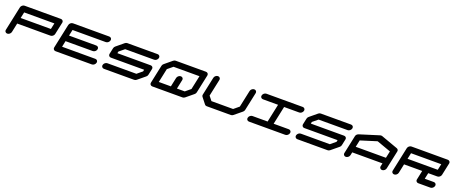

<svg xmlns="http://www.w3.org/2000/svg" viewBox="163 -2470 9945 4230"><g transform="rotate(20 5135.5 -354.5)"><path d="M1011.2 -425.3 1041.5 -566.9H333L302.7 -425.3ZM1138.2 -354.5Q1132.3 -325.2 1106.9 -304.4Q1081.5 -283.7 1051.8 -283.7H272.5L227.5 -70.8Q221.2 -41.5 196 -20.8Q170.9 0 141.6 0Q112.3 0 96.2 -21Q84 -35.6 84 -55.2Q84 -62.5 85.9 -70.8L206.5 -638.2Q212.9 -667.5 238 -688.2Q263.2 -709 292.5 -709H1142.6Q1172.4 -709 1188.5 -688.5Q1200.7 -673.3 1200.7 -653.8Q1200.7 -646.5 1198.7 -638.2Z M2156.2 -142.1Q2185.5 -142.1 2201.7 -121.6Q2213.9 -106.4 2213.9 -86.9Q2213.9 -79.6 2211.9 -71.3Q2205.6 -42 2180.4 -21Q2155.3 0 2126 0H1275.4Q1246.1 0 1230 -21Q1217.8 -36.1 1217.8 -55.7Q1217.8 -63 1219.7 -71.3L1340.3 -638.2Q1346.7 -667.5 1371.8 -688.2Q1397 -709 1426.3 -709H2276.9Q2306.2 -709 2322.3 -688.5Q2334.5 -673.3 2334.5 -653.8Q2334.5 -646.5 2332.5 -638.2Q2326.2 -608.9 2301 -588.1Q2275.9 -567.4 2246.6 -567.4H1466.8L1436.5 -425.3H2074.7Q2104 -425.3 2120.6 -404.8Q2132.3 -389.6 2132.3 -370.6Q2132.3 -362.8 2130.4 -354.5Q2124.5 -325.2 2099.1 -304.4Q2073.7 -283.7 2044.4 -283.7H1406.2L1376.5 -142.1Z M3405.8 -354.5 3375.5 -212.4Q3369.6 -183.1 3344.2 -162.6L3172.4 -21Q3147.5 0 3117.7 0H2409.2Q2379.9 0 2363.8 -21Q2351.6 -35.6 2351.6 -55.2Q2351.6 -62.5 2353.5 -70.8Q2359.9 -100.1 2385 -120.8Q2410.2 -141.6 2439.5 -141.6H3118.7L3240.2 -242.2L3249 -283.7H2469.2Q2439.9 -283.7 2423.8 -304.7Q2412.1 -319.8 2412.1 -339.4Q2412.1 -346.7 2413.6 -354.5L2443.8 -496.1Q2450.2 -525.4 2475.6 -546.4L2647 -688Q2671.9 -708.5 2701.2 -708.5H3410.2Q3439.5 -708.5 3456.1 -688Q3467.8 -672.4 3467.8 -652.8Q3467.8 -645.5 3466.3 -637.7Q3460 -608.4 3434.8 -587.6Q3409.7 -566.9 3380.4 -566.9H2701.2L2579.1 -466.8L2570.3 -425.3H3350.1Q3379.4 -425.3 3396 -404.8Q3407.7 -389.6 3407.7 -370.6Q3407.7 -362.8 3405.8 -354.5Z M4374 -242.2 4443.4 -566.9H3835L3713.4 -466.8L3644.5 -141.6H3927.7L3972.7 -354.5Q3979 -383.8 4004.2 -404.5Q4029.3 -425.3 4058.6 -425.3Q4088.4 -425.3 4105 -404.8Q4116.7 -389.6 4116.7 -370.6Q4116.7 -362.8 4114.7 -354.5L4069.8 -141.6H4252.9ZM4543.9 -708.5Q4573.2 -708.5 4589.8 -688Q4601.6 -672.4 4601.6 -652.8Q4601.6 -645.5 4600.1 -637.7L4509.3 -212.4Q4503.4 -183.1 4478.5 -162.6L4306.6 -21Q4281.2 0 4252 0H3543.5Q3513.7 0 3497.6 -21Q3485.4 -35.6 3485.4 -55.2Q3485.4 -62.5 3487.3 -70.8L3577.6 -496.1Q3584 -525.4 3609.4 -546.4L3780.8 -688Q3806.2 -708.5 3835.4 -708.5Z M5643.1 -212.4Q5637.2 -183.1 5611.8 -162.6L5439.9 -21Q5415 0 5385.3 0H4818.4Q4789.1 0 4772.9 -21L4661.6 -162.6Q4649.4 -177.7 4649.4 -197.8Q4649.4 -204.6 4650.9 -212.4L4741.7 -637.7Q4747.6 -667 4772.7 -687.7Q4797.9 -708.5 4827.1 -708.5Q4856.4 -708.5 4873 -688Q4884.8 -672.4 4884.8 -652.8Q4884.8 -645.5 4883.3 -637.7L4798.8 -242.2L4878.4 -141.6H5386.2L5507.8 -242.2L5592.3 -637.7Q5598.1 -667 5623.3 -687.7Q5648.4 -708.5 5677.7 -708.5Q5707 -708.5 5723.6 -688Q5735.4 -672.4 5735.4 -652.8Q5735.4 -645.5 5733.9 -637.7Z M6691.4 -142.1Q6720.7 -142.1 6736.8 -121.6Q6749 -106.4 6749 -86.9Q6749 -79.6 6747.1 -71.3Q6740.7 -42 6715.6 -21Q6690.4 0 6661.1 0H5810.5Q5781.2 0 5765.1 -21Q5752.9 -36.1 5752.9 -55.7Q5752.9 -63 5754.9 -71.3Q5761.2 -100.6 5786.4 -121.3Q5811.5 -142.1 5840.8 -142.1H6195.3L6285.6 -567.4H5931.2Q5901.9 -567.4 5885.7 -588.4Q5873.5 -603 5873.5 -622.6Q5873.5 -629.9 5875.5 -638.2Q5881.8 -667.5 5907 -688.2Q5932.1 -709 5961.4 -709H6812Q6841.3 -709 6857.4 -688.5Q6869.6 -673.3 6869.6 -653.8Q6869.6 -646.5 6867.7 -638.2Q6861.3 -608.9 6836.2 -588.1Q6811 -567.4 6781.7 -567.4H6427.2L6336.9 -142.1Z M7940.9 -354.5 7910.6 -212.4Q7904.8 -183.1 7879.4 -162.6L7707.5 -21Q7682.6 0 7652.8 0H6944.3Q6915 0 6898.9 -21Q6886.7 -35.6 6886.7 -55.2Q6886.7 -62.5 6888.7 -70.8Q6895 -100.1 6920.2 -120.8Q6945.3 -141.6 6974.6 -141.6H7653.8L7775.4 -242.2L7784.2 -283.7H7004.4Q6975.1 -283.7 6959 -304.7Q6947.3 -319.8 6947.3 -339.4Q6947.3 -346.7 6948.7 -354.5L6979 -496.1Q6985.4 -525.4 7010.7 -546.4L7182.1 -688Q7207 -708.5 7236.3 -708.5H7945.3Q7974.6 -708.5 7991.2 -688Q8002.9 -672.4 8002.9 -652.8Q8002.9 -645.5 8001.5 -637.7Q7995.1 -608.4 7970 -587.6Q7944.8 -566.9 7915.5 -566.9H7236.3L7114.3 -466.8L7105.5 -425.3H7885.3Q7914.6 -425.3 7931.2 -404.8Q7942.9 -389.6 7942.9 -370.6Q7942.9 -362.8 7940.9 -354.5Z M8918 -283.2 8952.6 -444.8 8623 -563 8244.1 -444.8 8209.5 -283.2ZM9014.6 -70.8Q9008.3 -41.5 8983.2 -20.8Q8958 0 8928.7 0Q8899.4 0 8883.3 -21Q8871.1 -35.6 8871.1 -55.2Q8871.1 -62.5 8873 -70.8L8888.2 -141.6H8179.7L8164.6 -70.8Q8158.2 -41.5 8132.8 -20.8Q8107.4 0 8078.1 0Q8048.8 0 8032.7 -21Q8020.5 -35.6 8020.5 -55.2Q8020.5 -62.5 8022.5 -70.8L8112.8 -496.1Q8122.6 -543 8175.3 -563L8176.3 -563.5H8176.8L8630.9 -705.1Q8642.1 -708.5 8653.8 -708.5Q8665.5 -708.5 8675.8 -705.1L9069.3 -563.5H9070.3L9070.8 -563Q9106.9 -546.4 9106.9 -512.2Q9106.9 -504.4 9105 -496.1Z M10081.5 -425.3 10111.8 -566.9H9403.3L9373 -425.3ZM10212.9 -709Q10242.7 -709 10258.8 -688.5Q10271 -673.3 10271 -653.8Q10271 -646.5 10269 -638.2L10208.5 -354.5Q10202.6 -325.2 10177.2 -304.4Q10151.9 -283.7 10122.1 -283.7H9909.7L9879.9 -142.1H10092.3Q10122.1 -142.1 10138.2 -121.6Q10150.4 -106.4 10150.4 -86.4Q10150.4 -79.1 10148.4 -70.8Q10142.1 -41.5 10116.9 -20.8Q10091.8 0 10062 0H9778.8Q9749.5 0 9733.4 -21Q9721.2 -35.6 9721.2 -55.2Q9721.2 -62.5 9723.1 -70.8L9768.1 -283.7H9342.8L9297.9 -70.8Q9291.5 -41.5 9266.4 -20.8Q9241.2 0 9211.9 0Q9182.6 0 9166.5 -21Q9154.3 -35.6 9154.3 -55.2Q9154.3 -62.5 9156.2 -70.8L9276.9 -638.2Q9283.2 -667.5 9308.3 -688.2Q9333.5 -709 9362.8 -709Z"/></g></svg>

Font: Robtronika
Style: Italic
Weight: 400
Italic angle: -12°
Designer: GGBot
Version: 1.00